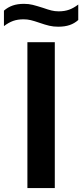

<svg xmlns="http://www.w3.org/2000/svg" viewBox="-60 -954 417 974"><path d="M79 0V-740H218V0ZM140 -838.5Q114 -847.5 96.2 -851.8Q78.5 -856 59.5 -856Q29.5 -856 6.5 -847.8Q-16.5 -839.5 -40 -821.5V-900Q-20 -917.5 4.5 -926Q29 -934.5 62 -934.5Q85.5 -934.5 105.5 -929.5Q125.5 -924.5 157 -914.5Q184 -905 201.2 -900.8Q218.5 -896.5 237.5 -896.5Q267.5 -896.5 290.5 -904.8Q313.5 -913 337 -931V-852.5Q317.5 -835 293 -826.8Q268.5 -818.5 235 -818.5Q211 -818.5 189.8 -823.5Q168.5 -828.5 140 -838.5Z"/></svg>

Font: Encode Sans Semi Expanded SmBd
Style: Regular
Weight: 600
Width: 6
Designer: Multiple Designers
Foundry: Impallari Type
Version: Version 2.000